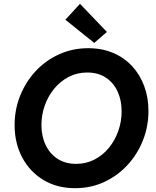

<svg xmlns="http://www.w3.org/2000/svg" viewBox="-20 -980 816 1007"><path d="M374.1 7Q278.9 7 207.4 -36.3Q136 -79.5 96.3 -154.5Q56.6 -229.5 56.6 -324.2Q56.6 -405.2 85.7 -477.9Q114.7 -550.7 166.9 -606.8Q219.2 -663 289.6 -695.1Q360.1 -727.2 442.7 -727.2Q515.4 -727.2 573.7 -702.3Q631.9 -677.4 673.2 -632.7Q714.5 -588 736.5 -528Q758.6 -468.1 758.6 -397.8Q758.6 -316 729.4 -243Q700.3 -170 648.1 -113.8Q595.9 -57.5 526 -25.3Q456.1 7 374.1 7ZM379.3 -120.6Q432.4 -120.6 476.2 -143.5Q520.1 -166.4 551.8 -205.5Q583.5 -244.6 600.7 -293.9Q617.9 -343.2 617.9 -396Q617.9 -454.2 596.7 -500.2Q575.4 -546.2 535 -573Q494.6 -599.7 437.4 -599.7Q384.1 -599.7 340.1 -576.7Q296.1 -553.7 264 -514.5Q231.9 -475.2 214.6 -426.1Q197.3 -377 197.3 -324.4Q197.3 -266.2 219.1 -220Q241 -173.9 281.7 -147.2Q322.4 -120.6 379.3 -120.6ZM474.2 -754.9 322.9 -876.5 399.5 -960 540.7 -812.5Z"/></svg>

Font: Reddit Sans
Style: Italic
Weight: 400
Italic angle: -11.25°
Designer: Stephen Hutchings
Version: Version 1.013